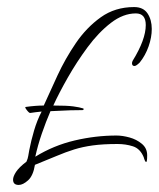

<svg xmlns="http://www.w3.org/2000/svg" viewBox="-20 -441 450 544"><path d="M79 26Q74 57 59.5 70Q45 83 33 83Q17 83 17 68Q17 59 25.5 46Q34 33 55 17Q59 8 60 1Q61 -6 63 -16Q68 -42 76.5 -71Q85 -100 98 -125Q88 -124 80.5 -123Q73 -122 66 -121Q63 -120 56 -129Q49 -138 53 -138Q67 -140 80 -141Q93 -142 104 -142Q121 -180 143 -227.5Q165 -275 195 -319Q225 -363 265.5 -392Q306 -421 360 -421Q386 -421 398 -403Q410 -385 410 -359Q410 -335 401 -309.5Q392 -284 376 -264Q366 -254 361 -254Q354 -254 354 -262Q354 -265 356 -269Q393 -329 393 -370Q393 -403 365 -403Q329 -403 294 -376Q259 -349 228 -307Q197 -265 172 -221Q147 -177 131 -142Q170 -142 188 -139.5Q206 -137 215 -134Q217 -134 217 -132Q217 -129 213 -129Q199 -129 179.5 -128.5Q160 -128 123 -126Q110 -96 98.5 -62.5Q87 -29 80 3Q132 -29 191.5 -43Q251 -57 310 -57Q327 -57 347 -51.5Q367 -46 382 -33.5Q397 -21 397 -1Q397 18 394 18Q391 18 387 4Q377 -20 356.5 -26.5Q336 -33 313 -33Q272 -33 243 -29Q214 -25 190 -17.5Q166 -10 140 1Q114 12 79 26Z"/></svg>

Font: Sassy Frass
Style: Regular
Weight: 400
Designer: Robert E. Leuschke
Foundry: Robert E. Leuschke
Version: Version 1.010; ttfautohint (v1.8.3)